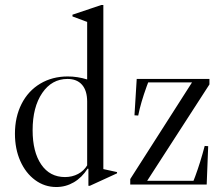

<svg xmlns="http://www.w3.org/2000/svg" viewBox="-20 -741 900 771"><path d="M332 -64 335 -63V5H341L450 -45V-50L395 -62V-721H387L271 -682V-675L330 -653V-422Q291 -434 252 -434Q190 -434 141.5 -405Q93 -376 66.5 -323.5Q40 -271 40 -204Q40 -143 61.5 -94.5Q83 -46 121 -18Q159 10 206 10Q244 10 276.5 -9Q309 -28 332 -64ZM111 -218Q111 -311 149.5 -367.5Q188 -424 251 -424Q289 -424 309.5 -400.5Q330 -377 330 -333V-77Q317 -55 293.5 -42.5Q270 -30 241 -30Q180 -30 145.5 -80.5Q111 -131 111 -218ZM520 -278 535 -277Q545 -328 569 -394L575 -410H751L503 -22V0H810L816 -154L802 -155Q785 -90 764 -33L757 -15H571L821 -402V-424H529Z"/></svg>

Font: Libre Caslon Display
Style: Regular
Weight: 400
Designer: Pablo Impallari, Rodrigo Fuenzalida
Foundry: Pablo Impallari, Rodrigo Fuenzalida
Version: Version 1.100; ttfautohint (v1.6) -l 8 -r 50 -G 200 -x 14 -D